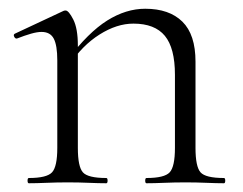

<svg xmlns="http://www.w3.org/2000/svg" viewBox="-20 -419 555 439"><path d="M315 0Q312 0 312 -6Q312 -12 315 -12Q356 -12 368 -25Q380 -38 380 -81V-248Q380 -309 357 -337Q334 -365 285 -365Q247 -365 207.5 -340Q168 -315 139 -271L135 -283Q182 -345 225 -372Q268 -399 312 -399Q367 -399 397 -369.5Q427 -340 427 -278V-81Q427 -38 438.5 -25Q450 -12 492 -12Q495 -12 495 -6Q495 0 492 0Q475 0 452 -1Q429 -2 404 -2Q379 -2 355.5 -1Q332 0 315 0ZM46 0Q43 0 43 -6Q43 -12 46 -12Q87 -12 99 -25Q111 -38 111 -81V-281Q111 -315 103 -330.5Q95 -346 75 -346Q65 -346 51 -342Q37 -338 19 -331Q15 -330 12.5 -335Q10 -340 14 -342L125 -394Q127 -395 130 -395Q137 -395 147.5 -374.5Q158 -354 158 -315V-81Q158 -38 169.5 -25Q181 -12 223 -12Q226 -12 226 -6Q226 0 223 0Q206 0 183 -1Q160 -2 135 -2Q110 -2 86.5 -1Q63 0 46 0Z"/></svg>

Font: Cormorant Infant Light Light
Style: Regular
Weight: 300
Version: Version 4.001